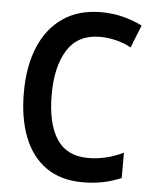

<svg xmlns="http://www.w3.org/2000/svg" viewBox="-53 -770 668 825"><g transform="rotate(5 281.5 -357.5)"><path d="M335 10Q239 10 175.5 -35Q112 -80 80.5 -161.5Q49 -243 49 -353Q49 -466 84 -549.5Q119 -633 186.5 -679Q254 -725 350 -725Q400 -725 443.5 -714Q487 -703 528 -683L489 -585Q459 -602 423.5 -610.5Q388 -619 355 -619Q260 -619 214.5 -547.5Q169 -476 169 -354Q169 -230 212.5 -163Q256 -96 349 -96Q425 -96 500 -132V-23Q461 -6 420 2Q379 10 335 10Z"/></g></svg>

Font: Noto Sans Mono SemiCondensed SemiBold
Style: Regular
Weight: 600
Width: 4
Designer: Monotype Design Team
Foundry: Monotype Imaging Inc.
Version: Version 2.014; ttfautohint (v1.8.4.7-5d5b)